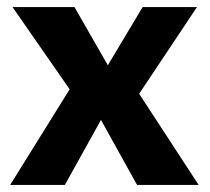

<svg xmlns="http://www.w3.org/2000/svg" viewBox="-20 -525 596 545"><path d="M15.6 -504.9H191.4L286.1 -339.8L384.8 -504.9H539.1L375 -258.8L543.9 0H369.1L266.6 -184.6L164.1 0H8.8L177.7 -271.5Z"/></svg>

Font: FreeUniversal
Style: Bold
Weight: 700
Version: Version 1.001 March 22, 2017